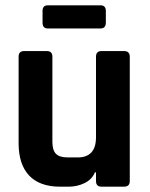

<svg xmlns="http://www.w3.org/2000/svg" viewBox="-20 -702 563 722"><path d="M358 -595H160Q140 -595 140 -617V-661Q140 -682 160 -682H358Q378 -682 378 -661V-617Q378 -595 358 -595ZM239 0H206Q129 0 89.5 -42Q50 -84 50 -163V-489Q50 -510 71 -510H156Q177 -510 177 -489V-169Q177 -137 190.5 -123.5Q204 -110 235 -110H272Q341 -110 341 -186V-489Q341 -510 362 -510H446Q468 -510 468 -489V-21Q468 0 446 0H362Q341 0 341 -21V-54H337Q326 -27 298 -13.5Q270 0 239 0Z"/></svg>

Font: Rajdhani
Style: Bold
Weight: 700
Designer: Satya Rajpurohit, Jyotish Sonowal
Foundry: Indian Type Foundry
Version: Version 1.201 February 1, 2022